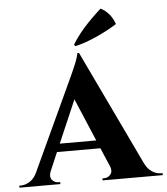

<svg xmlns="http://www.w3.org/2000/svg" viewBox="-84 -884 813 934"><g transform="rotate(-5 323.0 -416.5)"><path d="M305.2 -662.1 297.9 -668.9Q340.3 -742.2 441.9 -833.5Q490.7 -808.1 509.8 -752Q463.4 -722.7 408.2 -698Q353 -673.3 305.2 -662.1ZM318.8 -627.4 586.4 -65.9Q600.1 -37.6 621.3 -23.7Q642.6 -9.8 665 -9.8H672.9V0H378.9V-9.8H386.7Q406.7 -9.8 418.9 -25.1Q431.2 -40.5 420.9 -65.4L381.8 -156.7H169.9L130.4 -64Q121.1 -39.6 133.3 -24.7Q145.5 -9.8 165 -9.8H172.9V0H-26.9V-9.8H-19Q2 -9.8 23.2 -22.7Q44.4 -35.6 57.6 -62L263.7 -506.3Q264.6 -508.3 270.8 -521.7Q276.9 -535.2 282.5 -547.9Q288.1 -560.5 294.7 -576.4Q301.3 -592.3 305.4 -606Q309.6 -619.6 310.5 -627.4ZM187 -196.3H365.2L276.9 -404.8Z"/></g></svg>

Font: Cinzel Bold
Style: Regular
Weight: 700
Designer: Natanael Gama
Version: Version 1.001;PS 001.001;hotconv 1.0.56;makeotf.lib2.0.21325